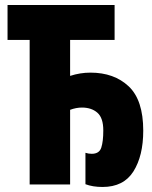

<svg xmlns="http://www.w3.org/2000/svg" viewBox="-20 -734 603 764"><path d="M388 10Q349 10 320 -1V-126Q332 -122 345 -122Q375 -122 383 -146.5Q391 -171 391 -215Q391 -265 367.5 -285.5Q344 -306 306 -306Q283 -306 259 -297V0H98V-575H10V-714H436V-575H259V-432Q299 -445 340 -445Q434 -445 492 -390.5Q550 -336 550 -214Q550 -114 511 -52Q472 10 388 10Z"/></svg>

Font: Noto Sans Mono SemiCondensed Black
Style: Regular
Weight: 900
Width: 4
Designer: Monotype Design Team
Foundry: Monotype Imaging Inc.
Version: Version 2.014; ttfautohint (v1.8.4.7-5d5b)